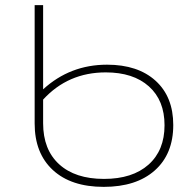

<svg xmlns="http://www.w3.org/2000/svg" viewBox="-20 -720 748 748"><path d="M655 -233Q655 -120 583 -56Q511 8 384 8Q257 8 186 -57.5Q115 -123 115 -239V-700H148V-372Q253 -468 397 -468Q517 -468 586 -405.5Q655 -343 655 -233ZM621 -232Q621 -329 560 -383.5Q499 -438 392 -438Q245 -438 148 -332V-240Q148 -137 210.5 -80Q273 -23 385 -23Q496 -23 558.5 -78.5Q621 -134 621 -232Z"/></svg>

Font: Montserrat Alternates ExLight
Style: Regular
Weight: 275
Designer: Julieta Ulanovsky
Foundry: Julieta Ulanovsky
Version: Version 7.200